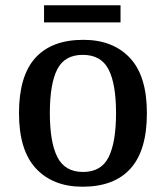

<svg xmlns="http://www.w3.org/2000/svg" viewBox="-20 -698 629 728"><path d="M293 10Q181 10 116.5 -59Q52 -128 52 -269Q52 -410 114 -478.5Q176 -547 296 -547Q408 -547 472.5 -478.5Q537 -410 537 -269Q537 -128 475 -59Q413 10 293 10ZM295 -46Q364 -46 392 -102.5Q420 -159 420 -269Q420 -380 391.5 -435Q363 -490 294 -490Q225 -490 197 -435Q169 -380 169 -269Q169 -159 197.5 -102.5Q226 -46 295 -46ZM147 -613V-678H437V-613Z"/></svg>

Font: Noto Nastaliq Urdu Medium
Style: Regular
Weight: 500
Designer: Monotype Design Team (Patrick Giasson: type design, Kamal Mansour: OpenType code, Glenda Bellarosa). Updated by Simon Co
Foundry: Monotype Imaging Inc., Simon Cozens
Version: Version 3.007